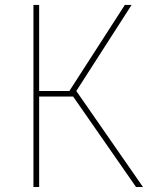

<svg xmlns="http://www.w3.org/2000/svg" viewBox="-20 -747 625 767"><path d="M551.1 0H523.4L272 -361.5H136.4V0H113.6V-727.3H136.4V-383.5H257.1L478.7 -727.3H505.7L284.8 -383.5Z"/></svg>

Font: Linik Sans Thin
Style: Regular
Weight: 100
Designer: Fonts by Rasmus Andersson / Changes by Cristiano Sobral with parts from Marc Monis
Foundry: rsms
Version: Version 3.020; ttfautohint (v1.6)